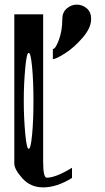

<svg xmlns="http://www.w3.org/2000/svg" viewBox="-20 -812 455 832"><path d="M89.8 -521.5Q83 -449.2 83 -375Q83 -300.8 89.8 -228.5Q95.7 -167 104.5 -167Q113.3 -167 119.1 -228.5Q125 -290 125 -375Q125 -460 119.1 -521.5Q113.3 -583 104.5 -583Q95.7 -583 89.8 -521.5ZM167 -750V-110.4Q167 -42 182.6 -42Q221.7 -42 292 -85V-41Q226.6 0 167 0Q112.3 0 77.1 -39.1Q42 -78.1 42 -103.5V-750ZM375 -729.5Q375 -691.4 337.9 -648.4Q299.8 -604.5 260.7 -580.1Q221.7 -555.7 209 -555.7V-599.6Q220.7 -599.6 235.4 -639.6Q250 -679.7 250 -729.5Q250 -758.8 269.5 -775.4Q289.1 -792 312.5 -792Q336.9 -792 356.4 -775.4Q375 -759.8 375 -729.5Z"/></svg>

Font: okolaksMetalik
Style: bold
Weight: 700
Width: 7
Version: Version 0.6